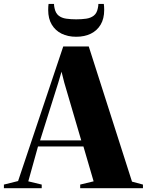

<svg xmlns="http://www.w3.org/2000/svg" viewBox="-88 -988 770 1008"><path d="M7 -37.5 244 -744H378L605 -34.5L662.5 -19V0H333V-19L403.5 -36L350 -219H111.5L60.5 -36L131 -19V0H-67.5V-19ZM338.5 -251 249.5 -554 235 -611.5 218 -554 122.5 -251ZM312 -795Q268.5 -795 235.5 -811.2Q202.5 -827.5 183.8 -858.8Q165 -890 165 -935.5Q165 -946.5 165.5 -953Q166 -959.5 167 -967.5H195.5Q195.5 -962.5 196.2 -956.8Q197 -951 198.5 -944.5Q204 -918.5 219.8 -906Q235.5 -893.5 259.5 -890Q283.5 -886.5 312 -886.5Q341 -886.5 364.8 -890Q388.5 -893.5 404.5 -906Q420.5 -918.5 425.5 -944.5Q427 -951 427.8 -956.8Q428.5 -962.5 428.5 -967.5H457Q458 -959.5 458.5 -953Q459 -946.5 459 -935.5Q459 -890 440.5 -858.8Q422 -827.5 389 -811.2Q356 -795 312 -795Z"/></svg>

Font: Merriweather 144pt ExtraBold
Style: Regular
Weight: 800
Version: Version 2.100